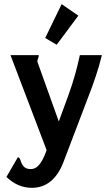

<svg xmlns="http://www.w3.org/2000/svg" viewBox="-20 -734 540 931"><path d="M11.2 0ZM288.1 50.8Q275.4 84.5 258.8 108.4Q242.2 132.3 222.7 147.5Q203.1 162.6 180.9 169.7Q158.7 176.8 134.8 176.8Q65.9 176.8 11.2 124L66.9 27.8Q72.8 30.8 75.2 34.2Q77.6 37.6 79.1 42Q80.6 46.4 82 51.3Q83.5 56.2 86.9 62Q93.8 74.2 103.8 80.1Q113.8 85.9 128.9 85.9Q139.6 85.9 149.4 81.5Q159.2 77.1 168.7 66.4Q178.2 55.7 187.5 38.1Q196.8 20.5 206.1 -5.9L30.8 -466.8H168Q168 -461.4 167 -457.8Q166 -454.1 164.6 -450.7Q163.1 -447.3 162.1 -443.6Q161.1 -439.9 161.1 -435.1L265.1 -145L310.1 -268.1Q319.3 -293 327.9 -319.3Q336.4 -345.7 343.8 -371.6Q351.1 -397.5 356.9 -421.6Q362.8 -445.8 367.2 -466.8H474.1Q461.9 -416.5 443.8 -362.5Q425.8 -308.6 403.8 -252.9ZM278.8 -713.9 359.9 -658.2 254.9 -517.1 199.2 -549.8Z"/></svg>

Font: InconsolataGo
Style: Bold
Weight: 700
Designer: Raph Levien, Kirill Tkachev(cyreal.org)
Foundry: Raph Levien, Kirill Tkachev(cyreal.org)
Version: Version 1.015; ttfautohint (v0.92) -l 8 -r 50 -G 200 -x 14 -